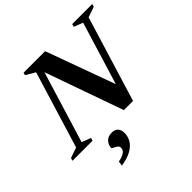

<svg xmlns="http://www.w3.org/2000/svg" viewBox="-258 -866 1328 1328"><g transform="rotate(-45 405.5 -202.5)"><path d="M574.9 -123.4 535.9 -82.8 701.2 -623.3 634.6 -649.1 640.9 -670H837L830.7 -649.1L754.2 -622.8L562.6 3.5H472.8L257.2 -605.6L282.9 -613.4L109.5 -46.7L176.1 -20.9L169.8 0H-26.3L-20 -20.9L56.5 -47.2L228.6 -610.6L160 -651.3L165.5 -670H375.8ZM225.7 125.5Q225.7 99.6 245.3 76.8Q264.9 54 304.1 54Q332.9 54 348.8 70.8Q364.7 87.5 364.7 119.6Q364.7 152.4 347.6 182.2Q330.5 212 292.5 233.8Q254.5 255.7 191.8 265.3L196.5 231Q228.3 224.8 245.3 215.7Q262.3 206.7 268.7 195.9Q275.1 185.2 275.1 174.3Q275.1 158.8 262.7 150.5Q250.4 142.1 238 136.8Q225.7 131.5 225.7 125.5Z"/></g></svg>

Font: Newsreader Text
Style: Italic
Weight: 400
Italic angle: -17°
Designer: Hugues Gentile
Foundry: Production Type
Version: Version 1.001